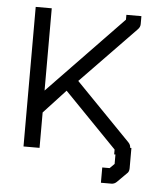

<svg xmlns="http://www.w3.org/2000/svg" viewBox="-50 -641 639 751"><g transform="rotate(5 270.0 -265.5)"><path d="M123 -188V-49H60V-597H123V-274L416 -578V-597H475V-566Q475 -554 466 -545L251 -323L467 -101Q476 -92 476 -80H481V0Q481 14 472 21L436 57Q427 66 415 66H374V36V6H403L421 -12V-49H416V-68L209 -281Z"/></g></svg>

Font: ibm3270
Style: Regular
Weight: 400
Monospace: yes
Version: Version 2.0.3